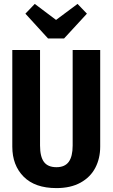

<svg xmlns="http://www.w3.org/2000/svg" viewBox="-20 -948 577 983"><path d="M493 -197Q493 -137 468 -89Q443 -41 392.5 -13Q342 15 269 15Q159 15 101 -43.5Q43 -102 43 -197V-692H185V-203Q185 -146 205 -119Q225 -92 269 -92Q312 -92 332 -119.5Q352 -147 352 -203V-692H493ZM425 -878 308 -751H226L110 -878L158 -928L267 -846L377 -928Z"/></svg>

Font: Fira Sans Compressed SemiBold
Style: Regular
Weight: 600
Width: 1
Designer: bBox Type GmbH & Carrois Corporate GbR & Edenspiekermann AG
Foundry: bBox Type GmbH & Carrois Corporate GbR & Edenspiekermann AG
Version: Version 4.301